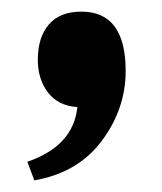

<svg xmlns="http://www.w3.org/2000/svg" viewBox="-20 -174 279 330"><path d="M113 10Q80 8 62.5 -15Q45 -38 45 -71Q45 -110 64 -132Q83 -154 120 -154Q196 -154 196 -52Q196 13 155 68Q114 123 39 136L27 104Q106 77 113 10Z"/></svg>

Font: Andada
Style: Bold
Weight: 700
Designer: Carolina Giovagnoli
Foundry: Carolina Giovagnoli
Version: Version 1.003